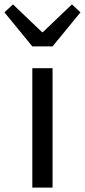

<svg xmlns="http://www.w3.org/2000/svg" viewBox="-55 -853 386 873"><path d="M92 0H184V-543H92ZM92 -642H184L311 -797L272 -833L140 -707H136L4 -833L-35 -797Z"/></svg>

Font: Noto Sans Mono CJK SC
Style: Regular
Weight: 400
Designer: Ryoko NISHIZUKA 西塚涼子 (kana, bopomofo & ideographs); Paul D. Hunt (Latin, Greek & Cyrillic); Sandoll Communications 산돌커뮤니
Foundry: Adobe
Version: Version 2.004;hotconv 1.0.118;makeotfexe 2.5.65603